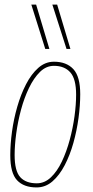

<svg xmlns="http://www.w3.org/2000/svg" viewBox="-20 -810 405 840"><path d="M140 10Q84 10 54.5 -21.5Q25 -53 25 -131Q25 -179 32.5 -234Q40 -289 55.5 -343Q71 -397 94 -441.5Q117 -486 147.5 -513Q178 -540 216 -540Q271 -540 301 -507.5Q331 -475 331 -398Q331 -349 323.5 -293.5Q316 -238 301 -184.5Q286 -131 263 -87Q240 -43 209.5 -16.5Q179 10 140 10ZM141 -8Q175 -8 202.5 -34Q230 -60 250.5 -103Q271 -146 285 -198Q299 -250 306 -301.5Q313 -353 313 -396Q313 -465 287.5 -493.5Q262 -522 216 -522Q182 -522 155 -495.5Q128 -469 107 -425.5Q86 -382 72 -330Q58 -278 51 -226Q44 -174 44 -132Q44 -62 68.5 -35Q93 -8 141 -8ZM178 -596 117 -790H138L196 -596ZM271 -596 209 -790H230L288 -596Z"/></svg>

Font: Georama SemiCondensed Thin
Style: Italic
Weight: 100
Width: 4
Italic angle: -9°
Designer: Jean-Baptiste Levee
Foundry: Production Type
Version: Version 1.000